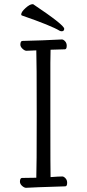

<svg xmlns="http://www.w3.org/2000/svg" viewBox="-20 -894 415 915"><path d="M104 1Q96 1 86 -7.5Q76 -16 75 -27Q75 -46 85 -46Q124 -46 153 -47Q155 -90 155 -348Q155 -603 153 -654Q118 -652 106 -652Q98 -652 88 -661Q78 -670 77 -680Q77 -699 87 -699Q181 -701 275 -706Q282 -706 290 -697.5Q298 -689 298 -676Q298 -659 289 -659L221 -657L220 -595V-313Q220 -81 221 -50Q259 -53 277 -53Q284 -53 292 -44.5Q300 -36 300 -23Q300 -6 291 -6Q130 -1 104 1ZM274 -745Q270 -745 265 -747Q224 -772 85 -820Q81 -821 81 -825Q81 -837 101.5 -855.5Q122 -874 135 -874H138Q286 -775 286 -757Q286 -745 274 -745Z"/></svg>

Font: ToneOZ-Pinyin-WenKai-Light
Style: Light
Weight: 300
Designer: Fontworks Inc.
Foundry: ToneOZ
Version: Version 0.240331